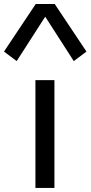

<svg xmlns="http://www.w3.org/2000/svg" viewBox="-112 -926 446 946"><path d="M62.5 0H156.2V-531.2H62.5ZM251.5 -625 314 -671.9 157.7 -906.2H64L-92.3 -671.9L-29.8 -625L110.8 -843.8Z"/></svg>

Font: Michroma
Style: Regular
Weight: 400
Version: Version 1.000